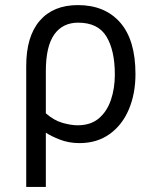

<svg xmlns="http://www.w3.org/2000/svg" viewBox="-20 -549 600 754"><path d="M83 185V-290Q83 -406 136 -467.5Q189 -529 286 -529Q392 -529 452 -460.5Q512 -392 512 -258Q512 -181 486 -119.5Q460 -58 410.5 -22.5Q361 13 292 13Q250 13 214.5 -1Q179 -15 160 -28V185ZM285 -57Q336 -57 368 -84Q400 -111 415.5 -156.5Q431 -202 431 -256Q431 -351 398 -405.5Q365 -460 287 -460Q226 -460 193 -413.5Q160 -367 160 -269V-104Q192 -76 225.5 -66.5Q259 -57 285 -57Z"/></svg>

Font: Ubuntu Sans Mono
Style: Regular
Weight: 400
Monospace: yes
Designer: Dalton Maag Ltd
Foundry: Dalton Maag Ltd
Version: Version 1.006